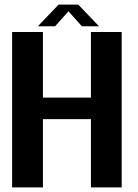

<svg xmlns="http://www.w3.org/2000/svg" viewBox="-20 -814 598 834"><path d="M32.5 0H166.5V-296.5H375V0H508.5V-675H375V-390H166.5V-675H32.5ZM144.5 -700H219.5L277.5 -765L335.5 -700H410L320 -794H234.5Z"/></svg>

Font: Anybody SemiCondensed SemiBold
Style: Regular
Weight: 600
Width: 4
Version: Version 1.113;gftools[0.9.25]